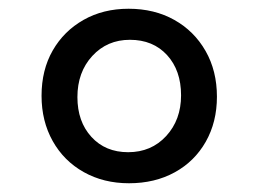

<svg xmlns="http://www.w3.org/2000/svg" viewBox="-20 -540 591 439"><path d="M275 -121Q217 -121 171.5 -146.5Q126 -172 100.5 -217.5Q75 -263 75 -321Q75 -380 100.5 -424.5Q126 -469 171 -494.5Q216 -520 274 -520Q333 -520 378.5 -494.5Q424 -469 450 -423.5Q476 -378 476 -319Q476 -261 450.5 -216Q425 -171 379.5 -146Q334 -121 275 -121ZM273 -192Q326 -192 360 -229Q394 -266 394 -322Q394 -379 362 -414Q330 -449 277 -449Q225 -449 191 -412Q157 -375 157 -318Q157 -262 189 -227Q221 -192 273 -192Z"/></svg>

Font: RS Noto Sans
Style: Regular
Weight: 400
Designer: Monotype Design Team
Foundry: Monotype Imaging Inc.
Version: Version 3.10